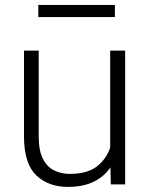

<svg xmlns="http://www.w3.org/2000/svg" viewBox="-20 -728 589 758"><path d="M417.5 0 416 -67.4Q391.6 -31.2 350.1 -10.7Q308.6 9.8 248 9.8Q170.4 9.8 122.6 -36.4Q74.7 -82.5 74.7 -190.4V-528.3H132.8V-189.5Q132.8 -133.3 149.4 -101.1Q166 -68.8 193.8 -55.2Q221.7 -41.5 254.9 -41.5Q324.7 -41.5 362.5 -71Q400.4 -100.6 415 -145.5V-528.3H474.1V0ZM433.6 -708.5V-660.6H131.3V-708.5Z"/></svg>

Font: Vazirmatn UI FD ExtraLight
Style: Regular
Weight: 200
Designer: Saber Rastikerdar
Foundry: Saber Rastikerdar
Version: Version 33.003